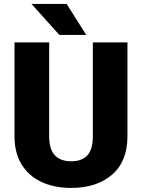

<svg xmlns="http://www.w3.org/2000/svg" viewBox="-20 -921 705 951"><path d="M439.9 -710.9H611.3V-246.6Q611.3 -121.6 535.2 -55.9Q459 9.8 332.5 9.8Q249 9.8 185.8 -19.5Q122.6 -48.8 87.2 -106.2Q51.8 -163.6 51.8 -246.6V-710.9H223.6V-246.6Q223.6 -180.7 252 -151.4Q280.3 -122.1 332.5 -122.1Q385.3 -122.1 412.6 -151.4Q439.9 -180.7 439.9 -246.6ZM310.1 -901.4 407.2 -748H273.9L136.2 -901.4Z"/></svg>

Font: Vazirmatn FD Black
Style: Regular
Weight: 900
Designer: Saber Rastikerdar
Foundry: Saber Rastikerdar
Version: Version 33.003